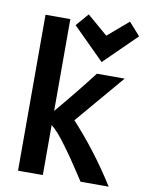

<svg xmlns="http://www.w3.org/2000/svg" viewBox="-91 -883 724 953"><g transform="rotate(10 271.5 -406.5)"><path d="M524 6H382Q377 -1 351.5 -40.5Q326 -80 310.5 -102Q295 -124 271 -157Q247 -190 227.5 -212Q208 -234 192 -246V6H67V-780H192V-317Q293 -437 369 -536H509L299 -289Q422 -156 524 6ZM278 -819 382 -730 486 -819 543 -755 382 -597 223 -755Z"/></g></svg>

Font: Repo
Style: DemiBold
Weight: 600
Designer: Stefan Peev
Foundry: Context Ltd
Version: Version 001.000